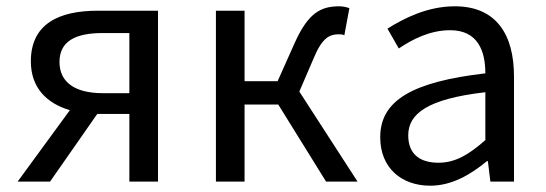

<svg xmlns="http://www.w3.org/2000/svg" viewBox="-20 -577 1734 610"><path d="M482 0V-543H291C168 -543 78 -502 78 -382C78 -297 130 -248 202 -227L36 0H139L289 -215H391V0ZM306 -472H391V-281H306C218 -281 169 -316 169 -380C169 -445 218 -472 306 -472Z M1016 0H1116L931 -286L977 -393C1004 -458 1028 -468 1056 -468C1064 -468 1067 -468 1074 -465L1090 -551C1082 -554 1070 -557 1058 -557C999 -557 959 -536 916 -440L862 -319H757V-543H666V0H757V-245H864Z M1347 13C1415 13 1475 -22 1527 -65H1530L1538 0H1613V-334C1613 -467 1557 -557 1425 -557C1337 -557 1262 -518 1211 -486L1247 -423C1290 -452 1346 -481 1410 -481C1499 -481 1522 -414 1522 -344C1290 -317 1188 -258 1188 -141C1188 -43 1256 13 1347 13ZM1373 -60C1318 -60 1277 -84 1277 -147C1277 -216 1339 -263 1522 -284V-132C1469 -85 1426 -60 1373 -60Z"/></svg>

Font: Spoqa Han Sans Neo
Style: Regular
Weight: 400
Designer: [Spoqa Han Sans Neo] Dong-huui Kim ___ Younghwa Kang ___ Yujin Lee ___ [Noto Sans] Ryoko NISHIZUKA ____ (kana & ideograp
Foundry: Spoqa (http://www.spoqa-han-sans.com)
Version: Version 1.100;hotconv 1.0.109;makeotfexe 2.5.65596